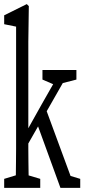

<svg xmlns="http://www.w3.org/2000/svg" viewBox="-27 -908 419 928"><path d="M-6.8 0V-43.5L71.8 -67.4H87.4L167.5 -43.5V0ZM48.3 0Q49.3 -30.8 49.6 -62.5Q49.8 -94.2 50.3 -126Q50.8 -157.7 50.8 -189.2Q50.8 -220.7 50.8 -252.4V-779.3L-6.8 -791V-834L102.5 -888.2L112.3 -878.4L109.9 -706.5V-252.4Q109.9 -221.7 109.9 -189.7Q109.9 -157.7 110.4 -126Q110.8 -94.2 111.3 -63Q111.8 -31.7 112.3 0ZM81.1 -164.1V-239.3H82.5L174.8 -404.3L269 -569.8H312.5ZM265.1 0 148.9 -319.3 190.9 -391.6 314 -57.6 360.8 -43.5V0ZM178.2 -523.4V-569.8H342.3V-523.4L264.2 -503.4L242.7 -495.6Z"/></svg>

Font: Scarab Serif
Style: Condensed
Weight: 400
Designer: John Roberts
Foundry: Scarab
Version: 1.0